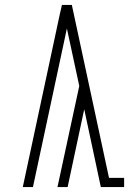

<svg xmlns="http://www.w3.org/2000/svg" viewBox="-20 -755 540 775"><path d="M387 0 320 -314 253 0H212L300 -408L250 -640L113 0H72L220 -691L230 -735H270L420 -37H481V0Z"/></svg>

Font: Iosevka Curly Slab Extralight
Style: Regular
Weight: 200
Monospace: yes
Designer: Belleve Invis
Foundry: Belleve Invis
Version: Version 22.1.2; ttfautohint (v1.8.4)